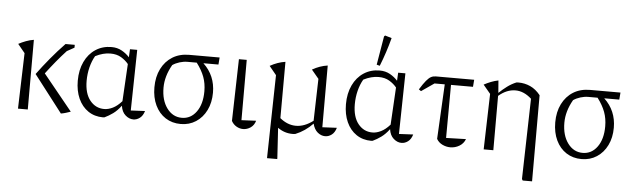

<svg xmlns="http://www.w3.org/2000/svg" viewBox="-54 -945 4444 1348"><g transform="rotate(5 2168.0 -271.0)"><path d="M88 0 100 -392 50 -453Q74 -466 102 -476.5Q130 -487 157 -491V0ZM391 8 190 -253Q232 -310 280 -368Q328 -426 381 -481H446V-461L394 -432Q357 -392 322.5 -350Q288 -308 254 -263L459 -11Q442 -5 425.5 0Q409 5 391 8Z M698 8Q694 9 688 9Q628 9 583 -21.5Q538 -52 513.5 -106.5Q489 -161 489 -232Q489 -308 516.5 -366Q544 -424 593 -456Q642 -488 705 -488Q746 -488 778 -470Q810 -452 832 -427L835 -484H886L878 -56L978 -61Q968 -27 946.5 -11Q925 5 901 5Q871 5 845 -18Q819 -41 813 -84Q786 -48 757 -27Q728 -6 698 8ZM551 -237Q551 -148 590.5 -99Q630 -50 691 -50Q720 -50 751.5 -65.5Q783 -81 814 -116L829 -379Q809 -404 777.5 -423Q746 -442 701 -442Q650 -442 595 -414Q574 -378 562.5 -332Q551 -286 551 -237Z M1442 -231Q1442 -161 1415.5 -107Q1389 -53 1342 -22.5Q1295 8 1235 8Q1174 8 1127.5 -22Q1081 -52 1055 -106.5Q1029 -161 1029 -233Q1029 -307 1057 -363Q1085 -419 1135 -450Q1185 -481 1253 -481H1467L1463 -431H1357Q1442 -351 1442 -231ZM1244 -431Q1218 -431 1190 -422.5Q1162 -414 1140 -399Q1093 -317 1093 -236Q1093 -147 1134 -91.5Q1175 -36 1239 -36Q1302 -36 1341.5 -90.5Q1381 -145 1381 -235Q1381 -290 1364 -336Q1347 -382 1310 -431Z M1592 -45 1603 -481H1658V-56L1761 -61Q1752 -29 1727.5 -12Q1703 5 1674 5Q1650 5 1627.5 -8Q1605 -21 1592 -45Z M1860 194 1872 -392 1822 -453Q1875 -483 1930 -491L1929 -94Q1983 -50 2042 -50Q2102 -50 2163 -96L2171 -392L2120 -453Q2172 -483 2228 -491V-56L2330 -61Q2320 -27 2298.5 -11Q2277 5 2253 5Q2224 5 2199.5 -15.5Q2175 -36 2165 -76Q2111 -20 2044 7Q2039 8 2034 8.5Q2029 9 2023 9Q1966 9 1919 -25L1932 184V194Z M2588 8Q2584 9 2578 9Q2518 9 2473 -21.5Q2428 -52 2403.5 -106.5Q2379 -161 2379 -232Q2379 -308 2406.5 -366Q2434 -424 2483 -456Q2532 -488 2595 -488Q2636 -488 2668 -470Q2700 -452 2722 -427L2725 -484H2776L2768 -56L2868 -61Q2858 -27 2836.5 -11Q2815 5 2791 5Q2761 5 2735 -18Q2709 -41 2703 -84Q2676 -48 2647 -27Q2618 -6 2588 8ZM2441 -237Q2441 -148 2480.5 -99Q2520 -50 2581 -50Q2610 -50 2641.5 -65.5Q2673 -81 2704 -116L2719 -379Q2699 -404 2667.5 -423Q2636 -442 2591 -442Q2540 -442 2485 -414Q2464 -378 2452.5 -332Q2441 -286 2441 -237ZM2592 -521 2570 -527 2604 -729 2611 -736 2658 -722Q2631 -619 2592 -521Z M2896 -369 2880 -380Q2906 -422 2924 -443.5Q2942 -465 2957 -473Q2972 -481 2991 -481H3261L3257 -431H3102L3100 -57L3240 -61Q3228 -29 3198.5 -11.5Q3169 6 3135 6Q3106 6 3079 -7Q3052 -20 3038 -45L3058 -431H2986Z M3370 0 3381 -392 3330 -453Q3354 -466 3379.5 -476Q3405 -486 3431 -491L3438 -404Q3465 -430 3494.5 -452Q3524 -474 3558 -488Q3565 -489 3573 -489Q3617 -489 3656.5 -471Q3696 -453 3728 -413V194H3662L3656 184L3670 -383Q3616 -432 3557 -432Q3495 -432 3438 -383V0Z M4267 -231Q4267 -161 4240.5 -107Q4214 -53 4167 -22.5Q4120 8 4060 8Q3999 8 3952.5 -22Q3906 -52 3880 -106.5Q3854 -161 3854 -233Q3854 -307 3882 -363Q3910 -419 3960 -450Q4010 -481 4078 -481H4292L4288 -431H4182Q4267 -351 4267 -231ZM4069 -431Q4043 -431 4015 -422.5Q3987 -414 3965 -399Q3918 -317 3918 -236Q3918 -147 3959 -91.5Q4000 -36 4064 -36Q4127 -36 4166.5 -90.5Q4206 -145 4206 -235Q4206 -290 4189 -336Q4172 -382 4135 -431Z"/></g></svg>

Font: Piazzolla Light
Style: Regular
Weight: 300
Designer: Juan Pablo del Peral
Foundry: Huerta Tipografica
Version: Version 1.330